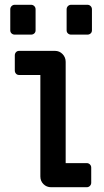

<svg xmlns="http://www.w3.org/2000/svg" viewBox="-20 -784 435 804"><path d="M194 0Q175 0 162 -13Q149 -26 149 -45V-470H60Q52 -470 47 -475.5Q42 -481 42 -489V-552Q42 -560 47 -565.5Q52 -571 60 -571H210Q229 -571 242 -557.5Q255 -544 255 -525V-101H343Q351 -101 356.5 -95.5Q362 -90 362 -82V-19Q362 -11 356.5 -5.5Q351 0 343 0ZM278 -639Q270 -639 264.5 -644Q259 -649 259 -657V-745Q259 -753 264.5 -758.5Q270 -764 278 -764H346Q354 -764 359.5 -758.5Q365 -753 365 -745V-657Q365 -649 359.5 -644Q354 -639 346 -639ZM42 -639Q34 -639 28.5 -644Q23 -649 23 -657V-745Q23 -753 28.5 -758.5Q34 -764 42 -764H110Q118 -764 123.5 -758.5Q129 -753 129 -745V-657Q129 -649 123.5 -644Q118 -639 110 -639Z"/></svg>

Font: Miriam Libre SemiBold
Style: Regular
Weight: 600
Version: Version 2.000